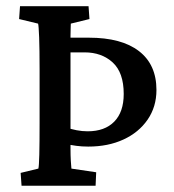

<svg xmlns="http://www.w3.org/2000/svg" viewBox="-20 -593 556 613"><path d="M48.8 0 45.9 -41 102.5 -54.7Q104.5 -61.5 105.5 -99.6Q106.4 -137.7 106.4 -201.2V-371.1Q106.4 -435.5 105 -473.6Q103.5 -511.7 101.6 -517.6L41 -532.2L43.9 -573.2H262.7L265.6 -532.2L206.1 -517.6Q206.1 -512.7 205.6 -502.4Q205.1 -492.2 205.1 -478.5V-441.4L183.6 -472.7H263.7Q368.2 -472.7 423.8 -429.7Q479.5 -386.7 479.5 -305.7Q479.5 -252 451.2 -210.9Q422.9 -169.9 374 -147.5Q325.2 -125 261.7 -125Q241.2 -125 223.6 -127.4Q206.1 -129.9 189.5 -132.8V-186.5Q207 -180.7 224.6 -177.2Q242.2 -173.8 259.8 -173.8Q314.5 -173.8 344.7 -204.6Q375 -235.4 375 -293Q375 -361.3 339.8 -393.6Q304.7 -425.8 250 -425.8H205.1V-118.2Q205.1 -96.7 206.1 -79.6Q207 -62.5 208 -54.7L287.1 -43L285.2 0Z"/></svg>

Font: Crimson Pro Medium
Style: Regular
Weight: 500
Designer: Jacques Le Bailly
Foundry: Baron von Fonthausen
Version: Version 1.003